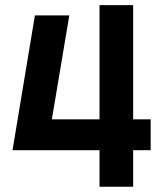

<svg xmlns="http://www.w3.org/2000/svg" viewBox="-20 -713 626 733"><path d="M27.8 -139.6 113.3 -654.3H244.6L158.2 -139.6ZM27.8 -139.6 104.5 -257.3H369.6V-139.6ZM478.5 -139.6V-257.3H555.2V-139.6ZM359.9 0V-693.4H488.3V0Z"/></svg>

Font: Cascadia Mono
Style: Regular
Weight: 400
Monospace: yes
Designer: Aaron Bell
Foundry: Saja Typeworks
Version: Version 2404.023